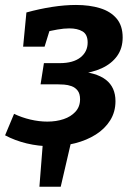

<svg xmlns="http://www.w3.org/2000/svg" viewBox="-28 -566 530 759"><path d="M256.3 -18.5 212 172.3H127.8L142.8 -18.5ZM-7.9 -31.1 27.6 -116Q57.6 -101.5 92 -93.4Q126.4 -85.3 159.3 -85.3Q194.3 -85.3 223.3 -95Q252.2 -104.6 270.4 -124.5Q288.5 -144.3 288.5 -173.6Q288.5 -195.5 279 -207.8Q269.5 -220.1 254.8 -225.4Q240.1 -230.6 225.4 -231.6Q210.7 -232.6 200.5 -232.6H132.4L145.6 -316.4H208.2Q261.3 -316.4 289.9 -338.9Q318.5 -361.5 318.5 -397.9Q318.5 -429.8 298.4 -441.8Q278.3 -453.8 246.2 -453.8Q224.8 -453.8 199.4 -449.3Q174 -444.8 146.5 -438.2L174.2 -465.5L148.2 -381.4H63.4L76.4 -516.7Q127.2 -530.7 177.7 -538.6Q228.1 -546.4 272.3 -546.4Q325.9 -546.4 367.4 -533.7Q409 -521 432.9 -492.8Q456.9 -464.5 456.9 -418Q456.9 -375 434.9 -344.5Q412.9 -314 374.2 -296.2Q335.5 -278.4 283.6 -273.4L270.9 -285.5Q352.7 -280.1 390.6 -250.6Q428.5 -221.1 428.5 -166Q428.5 -123.6 407.6 -90.2Q386.6 -56.8 350.8 -34.2Q315 -11.5 268.8 0.3Q222.7 12.1 171.9 12.1Q124.5 12.1 77.8 1Q31.2 -10.2 -7.9 -31.1Z"/></svg>

Font: Bitter Thin
Style: Italic
Weight: 100
Italic angle: -9°
Designer: Sol Matas, and Bitter project Authors
Foundry: Sol Matas
Version: Version 2.002